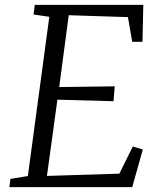

<svg xmlns="http://www.w3.org/2000/svg" viewBox="-20 -767 631 787"><path d="M18.6 0H522L565.4 -154.3L524.4 -166.5L469.2 -55.2L172.4 -45.9L215.3 -358.4L445.3 -352.1L450.2 -413.1L222.7 -410.2L261.7 -704.6L504.4 -696.8L522 -595.7H564L567.4 -747.1H122.6L117.7 -707.5L182.1 -698.2L94.2 -45.4L22.5 -33.7Z"/></svg>

Font: Merriweather
Style: Light Italic
Weight: 300
Italic angle: -7.5°
Designer: Eben Sorkin
Foundry: Eben Sorkin
Version: Version 1.001